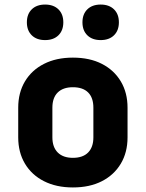

<svg xmlns="http://www.w3.org/2000/svg" viewBox="-20 -813 640 843"><path d="M300 10Q227 10 173 -17.5Q119 -45 89.5 -94.5Q60 -144 60 -210V-340Q60 -406 89.5 -455.5Q119 -505 173 -532.5Q227 -560 300 -560Q374 -560 427.5 -532.5Q481 -505 510.5 -455.5Q540 -406 540 -340V-210Q540 -144 510.5 -94.5Q481 -45 427.5 -17.5Q374 10 300 10ZM300 -120Q344 -120 367 -143.5Q390 -167 390 -210V-340Q390 -384 367 -407Q344 -430 300 -430Q257 -430 233.5 -407Q210 -384 210 -340V-210Q210 -167 233.5 -143.5Q257 -120 300 -120ZM422 -637Q385 -637 363.5 -658Q342 -679 342 -715Q342 -751 363.5 -772Q385 -793 422 -793Q459 -793 480.5 -772Q502 -751 502 -715Q502 -679 480.5 -658Q459 -637 422 -637ZM178 -637Q141 -637 119.5 -658Q98 -679 98 -715Q98 -751 119.5 -772Q141 -793 178 -793Q215 -793 236.5 -772Q258 -751 258 -715Q258 -679 236.5 -658Q215 -637 178 -637Z"/></svg>

Font: NKDuy Mono ExtraBold
Style: Regular
Weight: 800
Monospace: yes
Designer: NKDuy
Foundry: NKDuy
Version: Version 2.251; ttfautohint (v1.8.4.7-5d5b)